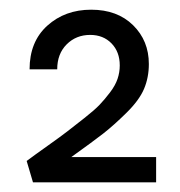

<svg xmlns="http://www.w3.org/2000/svg" viewBox="-20 -782 372 396"><path d="M127 -458H302V-406H48L35 -450Q51 -462 78.5 -481.5Q106 -501 119.5 -511.5Q133 -522 154 -538.5Q175 -555 185.5 -566Q196 -577 207 -591.5Q218 -606 222.5 -619.5Q227 -633 227 -647Q227 -675 210 -692.5Q193 -710 166 -710Q137 -710 117.5 -690.5Q98 -671 98 -639H41Q41 -696 77.5 -729Q114 -762 168 -762Q222 -762 254.5 -730Q287 -698 287 -650Q287 -622 277 -598.5Q267 -575 240.5 -549Q214 -523 193.5 -507Q173 -491 127 -458Z"/></svg>

Font: EauTestText Medium
Style: Regular
Weight: 500
Designer: Christian Thalmann (Catharsis Fonts)
Version: Version 0.001;PS 000.001;hotconv 1.0.88;makeotf.lib2.5.64775